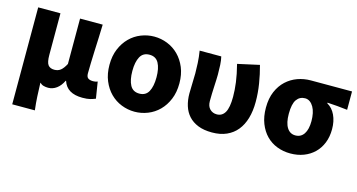

<svg xmlns="http://www.w3.org/2000/svg" viewBox="-82 -928 2745 1475"><g transform="rotate(15 1290.5 -190.5)"><path d="M72 -569H249V-238Q249 -180 265 -159Q281 -138 315 -138Q344 -138 364.5 -154Q385 -170 405 -208V-569H585Q584 -520 581.5 -465.5Q579 -411 577 -358.5Q575 -306 573.5 -259Q572 -212 572 -178Q572 -150 586 -140Q600 -130 626 -130Q633 -130 642.5 -131.5Q652 -133 661 -137L682 -6Q663 2 640 8Q617 14 579 14Q455 14 425 -79H422Q402 -37 371.5 -14.5Q341 8 305 8Q286 8 269 3.5Q252 -1 238 -15Q240 46 242.5 95Q245 144 252 202H72Z M993 14Q939 14 888.5 -6Q838 -26 799.5 -64.5Q761 -103 738 -158.5Q715 -214 715 -285Q715 -356 738 -411Q761 -466 799.5 -504.5Q838 -543 888.5 -563Q939 -583 993 -583Q1047 -583 1097.5 -563Q1148 -543 1186.5 -504.5Q1225 -466 1248 -411Q1271 -356 1271 -285Q1271 -214 1248 -158.5Q1225 -103 1186.5 -64.5Q1148 -26 1097.5 -6Q1047 14 993 14ZM993 -130Q1044 -130 1066.5 -171.5Q1089 -213 1089 -285Q1089 -356 1066.5 -397.5Q1044 -439 993 -439Q942 -439 919.5 -397.5Q897 -356 897 -285Q897 -213 919.5 -171.5Q942 -130 993 -130Z M1609 14Q1544 14 1498 -4.5Q1452 -23 1422.5 -55.5Q1393 -88 1379 -133Q1365 -178 1365 -231Q1365 -272 1367 -311.5Q1369 -351 1369 -392Q1369 -426 1366.5 -473.5Q1364 -521 1356 -569H1528Q1535 -540 1537 -504Q1539 -468 1539 -427Q1539 -411 1538 -386.5Q1537 -362 1535.5 -333.5Q1534 -305 1533 -274.5Q1532 -244 1532 -215Q1532 -174 1554 -152Q1576 -130 1609 -130Q1652 -130 1674 -168.5Q1696 -207 1696 -292Q1696 -346 1688 -406.5Q1680 -467 1660 -545L1832 -583Q1851 -514 1862.5 -442.5Q1874 -371 1874 -300Q1874 -227 1857 -169Q1840 -111 1807 -70.5Q1774 -30 1724.5 -8Q1675 14 1609 14Z M2232 14Q2176 14 2126.5 -5Q2077 -24 2040.5 -61Q2004 -98 1982.5 -152.5Q1961 -207 1961 -278Q1961 -352 1984.5 -406.5Q2008 -461 2047 -497Q2086 -533 2136 -551Q2186 -569 2240 -569H2568V-423Q2522 -428 2487 -431.5Q2452 -435 2408 -437V-432Q2450 -408 2472.5 -360Q2495 -312 2495 -249Q2495 -188 2475.5 -139.5Q2456 -91 2421 -57Q2386 -23 2338 -4.5Q2290 14 2232 14ZM2234 -130Q2278 -130 2302 -166Q2326 -202 2326 -268Q2326 -301 2320 -329.5Q2314 -358 2302 -379Q2290 -400 2273 -412.5Q2256 -425 2234 -425Q2192 -425 2167.5 -391Q2143 -357 2143 -278Q2143 -206 2167 -168Q2191 -130 2234 -130Z"/></g></svg>

Font: Kinto Sans Black
Style: Regular
Weight: 900
Designer: Authors: Ryoko NISHIZUKA  (kana & ideographs); Paul D. Hunt (Latin, Greek & Cyrillic); Wenlong ZHANG  (bopomofo); Sandol
Foundry: Adobe Systems Incorporated, ookami Inc.
Version: Version 0.001